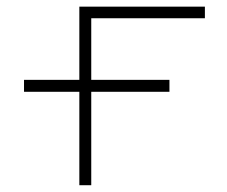

<svg xmlns="http://www.w3.org/2000/svg" viewBox="-20 -544 668 566"><path d="M50.8 -273.4V-308.6H213.9V-524.4H584V-490.2H249V-308.6H479.5V-273.4H249V2H213.9V-273.4Z"/></svg>

Font: Gen Shin Gothic ExtraLight
Style: Regular
Weight: 100
Designer: [Source Han Sans]
Ryoko NISHIZUKA  (kana & ideographs); Paul D. Hunt (Latin, Greek & Cyrillic); Wenlong ZHANG  (bopomofo
Version: Version 1.002.20150607